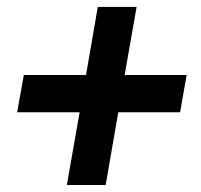

<svg xmlns="http://www.w3.org/2000/svg" viewBox="-20 -609 585 558"><path d="M377 -588.9H264.2L230 -391.1H49.3L29.8 -282.7H211.4L174.3 -71.3H287.1L323.7 -282.7H503.4L522.5 -391.1H342.3Z"/></svg>

Font: Roboto Medium
Style: Italic
Weight: 500
Italic angle: -12°
Designer: Google
Version: Version 2.137; 2017